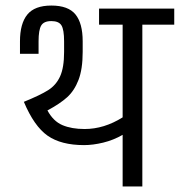

<svg xmlns="http://www.w3.org/2000/svg" viewBox="-20 -672 648 692"><path d="M608 -641V-583H493V0H422V-186Q389 -167 352 -158Q315 -149 283 -149Q200 -149 151.5 -183Q103 -217 66 -305Q125 -329 153.5 -347Q182 -365 196.5 -396.5Q211 -428 211 -485V-523Q211 -565 201.5 -580.5Q192 -596 165 -596Q138 -596 128.5 -580Q119 -564 119 -523V-478H52V-523Q52 -587 78.5 -619.5Q105 -652 165 -652Q226 -652 252 -620Q278 -588 278 -523V-485Q278 -423 263 -384Q248 -345 222 -321.5Q196 -298 151 -274Q172 -235 205 -221Q238 -207 285 -207Q355 -207 422 -249V-583H337V-641Z"/></svg>

Font: Biryani Light
Style: Regular
Weight: 300
Designer: Dan Reynolds and Mathieu Réguer
Foundry: Dan Reynolds and Mathieu Réguer
Version: Version 1.004; ttfautohint (v1.1) -l 5 -r 5 -G 72 -x 0 -D la